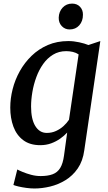

<svg xmlns="http://www.w3.org/2000/svg" viewBox="-20 -796 600 1066"><path d="M448 38Q440 98 411.8 139Q383.5 180 343.2 204.5Q303 229 258 239.8Q213 250.5 171.5 250.5Q149 250.5 125.8 247.2Q102.5 244 83.2 239.5Q64 235 54.5 231L76 145Q86 150.5 106.5 159Q127 167.5 153 174.5Q179 181.5 206 181.5Q245.5 181.5 272.2 171.5Q299 161.5 314.2 136.8Q329.5 112 335.5 67L353 -60Q337 -42.5 314.5 -26.5Q292 -10.5 264.2 -0.2Q236.5 10 203.5 10Q146 10 109 -17.8Q72 -45.5 54.5 -92.8Q37 -140 37 -198.5Q37 -249 50.2 -301.2Q63.5 -353.5 90 -401Q116.5 -448.5 155.5 -486.2Q194.5 -524 245.5 -546Q296.5 -568 359.5 -568Q389 -568 419.8 -561.2Q450.5 -554.5 471 -546L537 -568ZM416.5 -494Q402.5 -503.5 384.5 -507.8Q366.5 -512 347.5 -512Q306.5 -512 274.5 -492.5Q242.5 -473 219.5 -440.5Q196.5 -408 181.8 -368Q167 -328 159.8 -285.5Q152.5 -243 152.5 -204.5Q152.5 -170 158.2 -143Q164 -116 175.5 -97Q187 -78 203 -68Q219 -58 240 -58Q267.5 -58 291 -68.8Q314.5 -79.5 332.8 -96.2Q351 -113 363 -131ZM366.5 -632.5Q340.5 -632.5 323 -651Q305.5 -669.5 306 -698Q307 -731.5 327.8 -753.8Q348.5 -776 380.5 -776Q408 -776 424.5 -758.2Q441 -740.5 440.5 -714Q440.5 -678.5 420.2 -655.5Q400 -632.5 366.5 -632.5Z"/></svg>

Font: Merriweather Medium
Style: Italic
Weight: 500
Italic angle: -7.8°
Version: Version 2.101